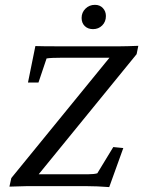

<svg xmlns="http://www.w3.org/2000/svg" viewBox="-20 -763 587 787"><path d="M361.3 -643.6Q340.3 -643.6 327.4 -656.2Q314.5 -668.9 314.5 -689.5Q314.5 -711.9 330.3 -727.5Q346.2 -743.2 369.1 -743.2Q389.2 -743.2 401.6 -730Q414.1 -716.8 414.1 -697.3Q414.1 -673.8 398.9 -658.7Q383.8 -643.6 361.3 -643.6ZM427.7 3.9Q377 0 335.9 0H88.9Q71.3 0 18.6 2L26.4 -33.2L428.7 -526.4H235.4Q188.5 -526.4 170.9 -523.4L137.7 -424.8H94.7L125 -574.2Q155.3 -573.2 206.1 -573.2H473.6Q498 -573.2 546.9 -575.2L540 -541L138.7 -48.8H343.8Q365.7 -48.8 378.9 -52.7L444.3 -160.2L485.4 -156.2Z"/></svg>

Font: Crimson Pro
Style: Italic
Weight: 400
Italic angle: -12°
Designer: Jacques Le Bailly
Foundry: Baron von Fonthausen
Version: Version 1.003